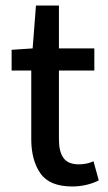

<svg xmlns="http://www.w3.org/2000/svg" viewBox="-20 -664 390 694"><path d="M241 10Q159 10 126 -37.5Q93 -85 93 -161V-409H22V-484L98 -489L110 -644H193V-489H321V-409H193V-160Q193 -116 209.5 -93Q226 -70 265 -70Q278 -70 291.5 -72.5Q305 -75 318 -81L337 -12Q318 -2 293 4Q268 10 241 10Z"/></svg>

Font: Source Sans 3 ExtraLight Medium
Style: Regular
Weight: 500
Version: Version 3.052;hotconv 1.1.0;makeotfexe 2.6.0